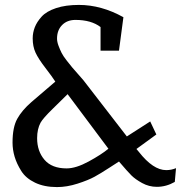

<svg xmlns="http://www.w3.org/2000/svg" viewBox="-20 -750 746 781"><path d="M591 -256 616 -203 535 -144 545 -132Q603 -58 656 -58Q677 -58 696 -66L691 -10Q656 10 618 10Q586 10 558 -5.5Q530 -21 514.5 -36.5Q499 -52 464 -93Q459 -90 424.5 -67.5Q390 -45 364.5 -31Q339 -17 295.5 -3Q252 11 212 11Q160 11 122.5 -7Q85 -25 66.5 -54.5Q48 -84 39.5 -112.5Q31 -141 31 -170Q31 -232 50 -266.5Q69 -301 108 -335L205 -418Q193 -437 164.5 -474Q136 -511 124.5 -536Q113 -561 113 -594Q113 -617 121.5 -639Q130 -661 149.5 -682.5Q169 -704 208 -717Q247 -730 301 -730Q392 -730 482 -680L464 -544H389V-640Q351 -669 287 -669Q253 -669 232.5 -648Q212 -627 212 -593Q212 -580 218 -564Q224 -548 230.5 -535Q237 -522 251.5 -503.5Q266 -485 273.5 -476Q281 -467 298 -448Q315 -429 319 -424L496 -195ZM421 -145 255 -367 194 -307Q155 -269 145 -251Q131 -225 131 -188Q131 -135 161 -100Q191 -65 251 -65Q289 -65 340.5 -93Q392 -121 421 -145Z"/></svg>

Font: Enriqueta
Style: Regular
Weight: 400
Designer: Viviana Monsalve, Gustavo Ibarra
Foundry: Viviana Monsalve, Gustavo Ibarra
Version: Version 1.002